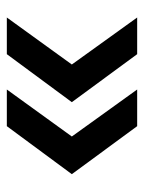

<svg xmlns="http://www.w3.org/2000/svg" viewBox="52 -602 431 576"><g transform="rotate(90 268.0 -314.5)"><path d="M249 -119 390 -314 249 -510H359L503 -314L359 -119ZM33 -119 174 -314 33 -510H143L287 -314L143 -119Z"/></g></svg>

Font: MuseoModerno Medium
Style: Regular
Weight: 500
Designer: Pablo Cosgaya, Héctor Gatti, Marcela Romero, and the Authors of The MuseoModerno Project.
Foundry: Omnibus-Type Team
Version: Version 1.001